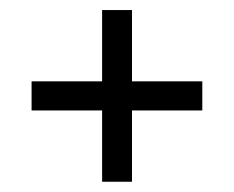

<svg xmlns="http://www.w3.org/2000/svg" viewBox="-20 -389 463 380"><path d="M380.4 -228V-170.4H42.5V-228ZM182.1 -369.1H241.2V-29.3H182.1Z"/></svg>

Font: Lateef Medium
Style: Regular
Weight: 500
Designer: SIL International
Foundry: SIL International
Version: Version 4.200